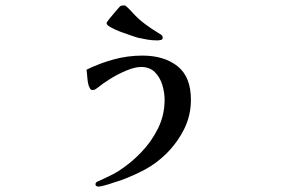

<svg xmlns="http://www.w3.org/2000/svg" viewBox="-20 -613 1040 708"><path d="M684 -245Q684 -187 659 -137Q634 -87 593 -46Q556 -10 514 12.5Q472 35 425 52Q417 54 400 60Q383 66 366.5 70.5Q350 75 343 75Q339 75 335.5 73Q332 71 332 67Q332 62 335.5 59Q339 56 343 55Q358 48 378.5 38.5Q399 29 415 19Q461 -10 500 -50.5Q539 -91 563 -140Q587 -189 587 -245Q587 -272 578.5 -300Q570 -328 551 -347Q532 -366 500 -366Q478 -366 447.5 -353.5Q417 -341 388.5 -323.5Q360 -306 342 -291Q338 -288 333 -284.5Q328 -281 322 -281Q315 -281 312 -286.5Q309 -292 307 -297Q303 -311 302 -327Q301 -343 299 -356Q348 -380 399.5 -394Q451 -408 505 -408Q585 -408 634.5 -369Q684 -330 684 -245ZM580 -474Q580 -467 572.5 -465.5Q565 -464 560 -464Q541 -464 523.5 -467Q506 -470 488 -474Q482 -476 463.5 -482Q445 -488 424 -496Q403 -504 388 -512.5Q373 -521 373 -527Q373 -531 384 -544.5Q395 -558 407 -572Q419 -586 422 -589Q427 -593 435 -593Q441 -593 443 -592Q448 -588 457 -579Q466 -570 470 -565Q490 -543 514 -525Q538 -507 563 -492Q568 -489 574 -485Q580 -481 580 -474Z"/></svg>

Font: Kaisei Decol
Style: Bold
Weight: 700
Designer: Font-Kai, 金井和夫
Foundry: KAZUO KANAI
Version: Version 5.003